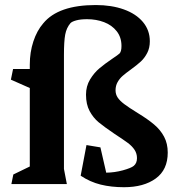

<svg xmlns="http://www.w3.org/2000/svg" viewBox="-20 -742 710 774"><path d="M100.1 -70.8V-387.2L23.9 -420.9L32.7 -463.9H100.1V-481.9Q100.1 -531.2 114.5 -575Q128.9 -618.7 154.3 -647.9Q214.8 -721.7 366.2 -721.7Q429.7 -721.7 479 -704.1Q528.3 -686.5 556.2 -653.3Q584 -620.1 584 -575.7Q584 -548.8 573.5 -528.6Q563 -508.3 548.1 -494.4Q533.2 -480.5 508.3 -462.4Q487.3 -447.3 474.9 -436.5Q462.4 -425.8 454.1 -411.1Q445.8 -396.5 445.8 -377.9Q445.8 -361.8 454.3 -348.9Q462.9 -335.9 481 -322.3Q499 -308.6 535.6 -286.1Q575.7 -261.7 601.3 -240Q627 -218.3 641.6 -190.7Q656.2 -163.1 656.2 -127Q656.2 -57.6 607.9 -22.5Q559.6 12.7 480 12.7Q428.7 12.7 386 2.2Q343.3 -8.3 305.2 -33.7L328.6 -157.2L384.8 -147.9L408.2 -45.9Q442.4 -46.4 475.3 -55.4Q508.3 -64.5 519 -73.2Q532.2 -84 532.2 -104.5Q532.2 -123 522.5 -137.9Q512.7 -152.8 495.4 -165.8Q478 -178.7 441.4 -202.6Q398.9 -231.4 377.4 -249.3Q356 -267.1 341.3 -294.2Q326.7 -321.3 326.7 -360.4Q326.7 -394.5 343 -421.6Q359.4 -448.7 381.3 -467Q403.3 -485.4 433.6 -505.9Q455.6 -520.5 461.9 -526.4Q469.7 -534.2 469.7 -556.6Q469.7 -591.8 450.4 -616.2Q431.2 -640.6 399.7 -652.6Q368.2 -664.6 331.1 -664.6Q304.7 -664.6 287.6 -659.9Q270.5 -655.3 264.2 -648.9Q248 -629.9 242.9 -602.8Q237.8 -575.7 237.8 -521V-61L249.5 0H25.9L33.7 -38.6Z"/></svg>

Font: Vesper Libre
Style: Bold
Weight: 700
Designer: Robert Keller & Kimya Gandhi
Foundry: Mota Italic
Version: Version 1.058